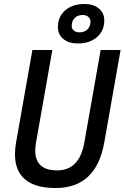

<svg xmlns="http://www.w3.org/2000/svg" viewBox="-20 -948 634 978"><path d="M263.2 9.8Q143.1 9.8 92.5 -49.1Q42 -107.9 62 -222.7L145 -693.4H246.6L163.6 -222.7Q138.2 -80.1 271.5 -80.1Q384.8 -80.1 409.7 -222.7L492.7 -693.4H594.2L511.2 -222.7Q470.2 9.8 263.2 9.8ZM375.5 -726.6Q330.1 -726.6 302.5 -749.5Q274.9 -772.5 274.9 -810.1Q274.9 -863.3 312.3 -895.5Q349.6 -927.7 410.6 -927.7Q456.1 -927.7 483.6 -904.8Q511.2 -881.8 511.2 -844.2Q511.2 -791 473.9 -758.8Q436.5 -726.6 375.5 -726.6ZM385.3 -783.2Q410.2 -783.2 425.5 -798.3Q440.9 -813.5 440.9 -837.9Q440.9 -853 429.9 -862.3Q418.9 -871.6 400.9 -871.6Q376 -871.6 360.6 -856.4Q345.2 -841.3 345.2 -816.4Q345.2 -801.3 356.2 -792.2Q367.2 -783.2 385.3 -783.2Z"/></svg>

Font: Cascadia Mono PL
Style: Italic
Weight: 400
Italic angle: -10°
Monospace: yes
Designer: Aaron Bell
Foundry: Saja Typeworks
Version: Version 2404.023; ttfautohint (v1.8.4)